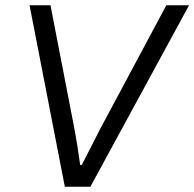

<svg xmlns="http://www.w3.org/2000/svg" viewBox="-20 -706 735 726"><path d="M225.1 0 91.8 -686H170.9L261.2 -220.2Q271.5 -166.5 283.2 -82H289.1Q360.4 -221.2 360.8 -222.2L608.9 -686H694.8L321.8 0Z"/></svg>

Font: Archivo Light
Style: Italic
Weight: 300
Italic angle: -10°
Designer: Hector Gatti
Foundry: Omnibus-Type
Version: Version 2.001